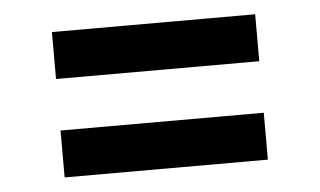

<svg xmlns="http://www.w3.org/2000/svg" viewBox="-33 -504 642 385"><g transform="rotate(-5 287.5 -311.5)"><path d="M83.1 -458.1H492.2V-363.6H83.1ZM83.1 -259.9H492.2V-165.5H83.1Z"/></g></svg>

Font: Interface Medium
Style: Regular
Weight: 500
Designer: Rasmus Andersson
Foundry: rsms
Version: Version 1.8